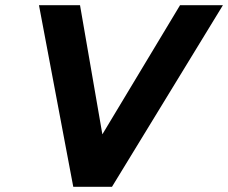

<svg xmlns="http://www.w3.org/2000/svg" viewBox="-20 -719 878 739"><path d="M130 -699H288L374 -202L673 -699H838L411 0H262Z"/></svg>

Font: Prompt SemiBold
Style: Italic
Weight: 600
Italic angle: -12°
Designer: Katatrad Team
Foundry: CadsonDemak
Version: Version 1.001